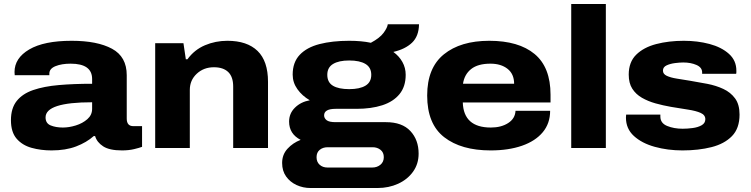

<svg xmlns="http://www.w3.org/2000/svg" viewBox="-20 -744 3774 965"><path d="M239 12Q185 12 138.5 -1Q92 -14 63.5 -47Q35 -80 35 -140Q35 -200 64 -236.5Q93 -273 147 -291.5Q201 -310 276 -316.5Q351 -323 443 -323V-347Q443 -424 335 -424Q290 -424 259 -411.5Q228 -399 228 -374V-366H54Q53 -372 53 -382Q53 -452 127 -495.5Q201 -539 340 -539Q469 -539 543 -499Q617 -459 617 -366V-148Q617 -110 650 -110H694V-6Q681 -1 654 5.5Q627 12 593 12Q530 12 498.5 -8.5Q467 -29 458 -60H451Q415 -28 362.5 -8Q310 12 239 12ZM296 -103Q327 -103 361 -113.5Q395 -124 419 -145Q443 -166 443 -197V-230Q209 -230 209 -154Q209 -124 235 -113.5Q261 -103 296 -103Z M760 0V-527H902L914 -446H922Q957 -494 1010 -516.5Q1063 -539 1123 -539Q1222 -539 1274.5 -488Q1327 -437 1327 -333V0H1152V-309Q1152 -358 1127 -382Q1102 -406 1055 -406Q1004 -406 969 -373.5Q934 -341 934 -292V0Z M1541 201Q1503 201 1470.5 186Q1438 171 1418 143Q1398 115 1398 75Q1398 33 1425 3.5Q1452 -26 1491 -41Q1433 -71 1433 -133Q1433 -174 1462.5 -203Q1492 -232 1537 -240Q1499 -262 1475 -295.5Q1451 -329 1451 -369Q1451 -431 1486.5 -468.5Q1522 -506 1586 -522.5Q1650 -539 1735 -539Q1797 -539 1844 -529Q1889 -553 1908 -579Q1927 -605 1929 -622H2086Q2085 -562 2051 -529.5Q2017 -497 1957 -483Q1986 -462 2002.5 -432.5Q2019 -403 2019 -368Q2019 -309 1988 -271Q1957 -233 1901.5 -215Q1846 -197 1772 -197H1667Q1609 -197 1609 -164Q1609 -150 1621.5 -140Q1634 -130 1667 -130H1920Q2001 -130 2042.5 -85.5Q2084 -41 2084 28Q2084 80 2056 119Q2028 158 1981 179.5Q1934 201 1877 201ZM1735 -296Q1788 -296 1817 -313.5Q1846 -331 1846 -368Q1846 -405 1817 -422.5Q1788 -440 1735 -440Q1683 -440 1654 -422.5Q1625 -405 1625 -368Q1625 -330 1653.5 -313Q1682 -296 1735 -296ZM1626 98H1851Q1875 98 1892 84Q1909 70 1909 46Q1909 22 1892.5 9Q1876 -4 1853 -4H1627Q1603 -4 1587 9Q1571 22 1571 46Q1571 70 1586.5 84Q1602 98 1626 98Z M2446 12Q2298 12 2212.5 -54.5Q2127 -121 2127 -264Q2127 -403 2211 -471Q2295 -539 2439 -539Q2587 -539 2667 -472.5Q2747 -406 2747 -268V-229H2306Q2310 -103 2447 -103Q2499 -103 2534 -125.5Q2569 -148 2571 -187H2745Q2745 -124 2708 -79.5Q2671 -35 2603.5 -11.5Q2536 12 2446 12ZM2307 -323H2564Q2564 -372 2531 -398Q2498 -424 2445 -424Q2382 -424 2348 -397Q2314 -370 2307 -323Z M2851 0V-724H3025V0Z M3410 12Q3336 12 3271 -6Q3206 -24 3166 -60.5Q3126 -97 3126 -153Q3126 -160 3127 -168H3299Q3299 -163 3299 -158Q3299 -125 3333 -111Q3367 -97 3411 -97Q3435 -97 3461.5 -100.5Q3488 -104 3506.5 -114.5Q3525 -125 3525 -145Q3525 -166 3501.5 -176.5Q3478 -187 3438.5 -193Q3399 -199 3352 -207Q3312 -214 3274.5 -224.5Q3237 -235 3206.5 -252.5Q3176 -270 3158 -298Q3140 -326 3140 -369Q3140 -432 3177.5 -469Q3215 -506 3278 -522.5Q3341 -539 3417 -539Q3486 -539 3546 -523Q3606 -507 3643.5 -473.5Q3681 -440 3681 -389Q3681 -385 3681 -380Q3681 -375 3680 -373H3509V-380Q3509 -405 3480.5 -417.5Q3452 -430 3414 -430Q3397 -430 3373 -427Q3349 -424 3330.5 -415.5Q3312 -407 3312 -389Q3312 -372 3331 -363Q3350 -354 3381 -349Q3412 -344 3449 -338Q3492 -331 3535.5 -322.5Q3579 -314 3615.5 -297Q3652 -280 3674.5 -249.5Q3697 -219 3697 -168Q3697 -99 3659 -60Q3621 -21 3556 -4.5Q3491 12 3410 12Z"/></svg>

Font: Archivo SemiExpanded ExtraBold
Style: Regular
Weight: 800
Width: 6
Designer: Hector Gatti
Foundry: Omnibus-Type
Version: Version 2.001; ttfautohint (v1.8.3)